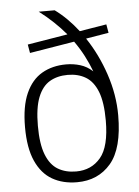

<svg xmlns="http://www.w3.org/2000/svg" viewBox="-56 -852 657 906"><g transform="rotate(-5 272.0 -399.0)"><path d="M272.5 9.5Q205.5 9.5 155.5 -19.2Q105.5 -48 77.8 -109.8Q50 -171.5 50 -270.5Q50 -369 77.5 -430.5Q105 -492 154.2 -520.5Q203.5 -549 269 -549Q303.5 -549 335.5 -539.2Q367.5 -529.5 394 -505Q380 -542.5 360.8 -579.5Q341.5 -616.5 316 -652.5L104 -617.5L97 -658L287.5 -689.5Q261.5 -720.5 230.2 -750.2Q199 -780 162 -808H237.5Q296.5 -765 347 -699.5L474.5 -720.5L481.5 -680L373.5 -662Q427.5 -581.5 460.2 -483.8Q493 -386 493 -288.5Q493 -132 432.8 -61.2Q372.5 9.5 272.5 9.5ZM272.5 -41.5Q345 -41.5 388.8 -93.8Q432.5 -146 432.5 -269Q432.5 -355.5 412.8 -405.8Q393 -456 357 -477.5Q321 -499 272 -499Q222.5 -499 186.5 -477.8Q150.5 -456.5 130.8 -406.8Q111 -357 111 -271.5Q111 -185 130.8 -134.8Q150.5 -84.5 186.8 -63Q223 -41.5 272.5 -41.5Z"/></g></svg>

Font: Encode Sans Lt
Style: Regular
Weight: 300
Designer: Multiple Designers
Foundry: Impallari Type
Version: Version 3.002; ttfautohint (v1.8.3) -l 8 -r 50 -G 200 -x 14 